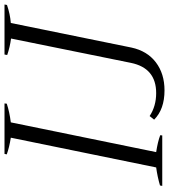

<svg xmlns="http://www.w3.org/2000/svg" viewBox="31 -771 750 852"><g transform="rotate(-90 406.0 -345.0)"><path d="M9 -10Q46 -21 89 -27L221 -672Q177 -679 147 -690L149 -700H373L372 -690Q336 -678 289 -672L157 -27Q203 -20 232 -9L231 0H7ZM301 -36 317 -56Q361 -27 419 -27Q530 -27 553 -139L661 -671Q623 -676 588 -688L590 -700H812L810 -689Q769 -675 730 -672L621 -137Q606 -67 555.5 -28.5Q505 10 431 10Q347 10 301 -36Z"/></g></svg>

Font: Trirong Light
Style: Italic
Weight: 300
Italic angle: -12°
Designer: Katatrad Team
Foundry: CadsonDemak
Version: Version 1.001